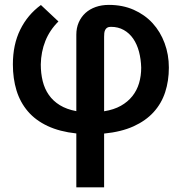

<svg xmlns="http://www.w3.org/2000/svg" viewBox="-20 -552 766 805"><path d="M416.5 233.5H300V7.5Q230 0 179.5 -23.8Q129 -47.5 96.8 -85.2Q64.5 -123 49.2 -172.8Q34 -222.5 34 -282Q34 -365 64.8 -427.5Q95.5 -490 151.5 -531L225 -462Q188.5 -426 170.2 -380.2Q152 -334.5 151 -282Q151 -244.5 159 -212Q167 -179.5 184.8 -154Q202.5 -128.5 231 -111Q259.5 -93.5 300 -86V-406.5Q300 -435 310.2 -458.2Q320.5 -481.5 338.5 -497.8Q356.5 -514 381.5 -522.8Q406.5 -531.5 436.5 -531.5Q494 -531.5 540.5 -511Q587 -490.5 619.8 -454.8Q652.5 -419 670.2 -371Q688 -323 688 -268.5Q688 -213 672.5 -165.5Q657 -118 624 -81.8Q591 -45.5 539.5 -22.2Q488 1 416.5 8ZM416.5 -85.5Q457.5 -92 486.8 -108.5Q516 -125 535 -149Q554 -173 563 -203.2Q572 -233.5 572 -268.5Q571 -304 562.8 -335.2Q554.5 -366.5 538.5 -389.8Q522.5 -413 499 -426.2Q475.5 -439.5 445 -439.5Q435 -439.5 429.5 -436Q424 -432.5 421 -426.5Q418 -420.5 417.2 -413Q416.5 -405.5 416.5 -397.5Z"/></svg>

Font: Roberto Sans Medium
Style: Regular
Weight: 500
Designer: Google (font) & Cristiano Sobral (main changes)
Version: Version 1.000;October 12, 2021;FontCreator 14.0.0.2814 64-bi